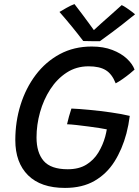

<svg xmlns="http://www.w3.org/2000/svg" viewBox="-20 -897 682 941"><path d="M298.5 24Q180 24 117.5 -38Q55 -100 55 -210.5Q55 -301 80.8 -383.2Q106.5 -465.5 155.2 -530Q204 -594.5 273.2 -631.8Q342.5 -669 429.5 -669Q487 -669 530.5 -652.2Q574 -635.5 601.8 -609.5Q629.5 -583.5 639.5 -556Q631.5 -548.5 615.8 -535.8Q600 -523 581.5 -510Q563 -497 547 -488.5Q529 -534.5 498.2 -553.2Q467.5 -572 414 -572Q354 -572 306.8 -541.2Q259.5 -510.5 226.5 -459.5Q193.5 -408.5 176.2 -346.8Q159 -285 159 -223.5Q159 -149 194.2 -108.2Q229.5 -67.5 312 -67.5Q366.5 -67.5 403 -90Q439.5 -112.5 461.8 -149Q484 -185.5 495.5 -227Q498 -236 500 -245.5Q502 -255 503.5 -263Q493 -265.5 468.8 -269.2Q444.5 -273 414.2 -277Q384 -281 355.5 -284.2Q327 -287.5 308.5 -288Q311.5 -302 318.2 -326.5Q325 -351 330 -365Q367 -363.5 419 -358.5Q471 -353.5 524 -346Q577 -338.5 616 -329Q610.5 -284.5 599.5 -242.5Q579 -165.5 541 -105.2Q503 -45 443.2 -10.5Q383.5 24 298.5 24ZM576.5 -872Q587.5 -867 601.2 -857.5Q615 -848 626.8 -839.2Q638.5 -830.5 642 -827Q573 -771 530.2 -739.5Q487.5 -708 469.5 -695Q456.5 -695 430 -695.2Q403.5 -695.5 388 -696Q361.5 -731 332.2 -766.8Q303 -802.5 271.5 -838.5Q284 -846 306 -858.5Q328 -871 345 -877Q362 -855.5 381.5 -829.2Q401 -803 417.2 -781Q433.5 -759 440 -749.5Q453.5 -762.5 477.8 -784Q502 -805.5 528.8 -829.2Q555.5 -853 576.5 -872Z"/></svg>

Font: Grandstander
Style: Italic
Weight: 400
Italic angle: -15°
Designer: Tyler Finck
Foundry: Etcetera Type Co
Version: Version 1.200; ttfautohint (v1.8.3)